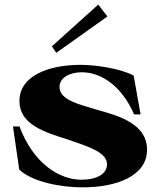

<svg xmlns="http://www.w3.org/2000/svg" viewBox="-20 -794 688 829"><path d="M337 15C481 15 615 -33 615 -148C615 -254 504 -292 402 -319C316 -345 237 -363 237 -419C237 -457 279 -482 333 -482C421 -482 508 -418 559 -300H587L557 -468C499 -498 396 -514 327 -514C189 -514 63 -466 64 -357C64 -257 172 -223 275 -191C367 -159 442 -136 442 -84C442 -44 399 -18 332 -18C238 -18 125 -86 64 -248H36L63 -62C118 -9 241 15 337 15ZM444 -723 404 -774 204 -594 223 -566Z"/></svg>

Font: Sprat
Style: Bold
Weight: 700
Designer: Ethan Nakache
Foundry: Collletttivo
Version: Version 2.000;Glyphs 3.2 (3217)